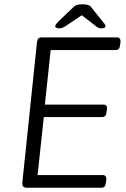

<svg xmlns="http://www.w3.org/2000/svg" viewBox="-20 -874 586 894"><path d="M105 0Q93 0 88 -6Q83 -12 84 -24L152 -676Q153 -688 158 -694Q163 -700 175 -700H524Q533 -700 537.5 -694.5Q542 -689 541 -678L539 -664Q538 -652 533 -646.5Q528 -641 517 -641H216L189 -387H461Q471 -387 475 -382Q479 -377 478 -365L476 -352Q475 -340 470 -334.5Q465 -329 455 -329H184L155 -59H458Q467 -59 471.5 -53.5Q476 -48 475 -37L473 -23Q472 -11 467 -5.5Q462 0 451 0ZM256 -742Q247 -742 242 -745Q237 -748 237 -751Q237 -756 241.5 -762Q246 -768 254 -776L320 -839Q329 -848 338 -851Q347 -854 364 -854Q376 -854 383 -852.5Q390 -851 395.5 -848.5Q401 -846 405 -840L457 -775Q463 -768 467 -762.5Q471 -757 471 -753Q471 -747 466 -744.5Q461 -742 451 -742Q444 -742 438 -744.5Q432 -747 423 -755L361 -803L289 -755Q278 -747 270 -744.5Q262 -742 256 -742Z"/></svg>

Font: Asap Light
Style: Italic
Weight: 300
Italic angle: -6°
Designer: Pablo Cosgaya
Foundry: Omnibus-Type
Version: Version 3.001